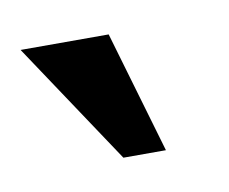

<svg xmlns="http://www.w3.org/2000/svg" viewBox="-34 -716 259 217"><g transform="rotate(-10 95.5 -607.0)"><path d="M0 -677.2H101.1L142.1 -537.1H93.3Z"/></g></svg>

Font: Aswaq
Style: Regular
Weight: 400
Designer: Husham Jawad
Version: Version 1.000;November 3, 2021;FontCreator 14.0.0.2814 32-bi